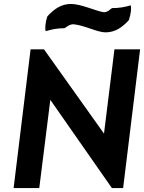

<svg xmlns="http://www.w3.org/2000/svg" viewBox="-20 -953 730 973"><path d="M549 -912C543 -912 528 -890 506 -891C465 -897 392 -933 339 -933C288 -933 251 -904 220 -870C209 -838 207 -804 212 -795C241 -804 270 -810 305 -810C312 -810 329 -831 353 -830C411 -824 473 -789 515 -789C566 -789 602 -817 633 -851C644 -883 647 -917 642 -926C613 -917 583 -912 549 -912ZM547 0H604L690 -703H560L507 -276L203 -703H135L49 0H179L235 -447Z"/></svg>

Font: Bluebird
Style: Obl
Weight: 400
Designer: Jasper
Foundry: Cannot Into Space Fonts
Version: Version 0.98